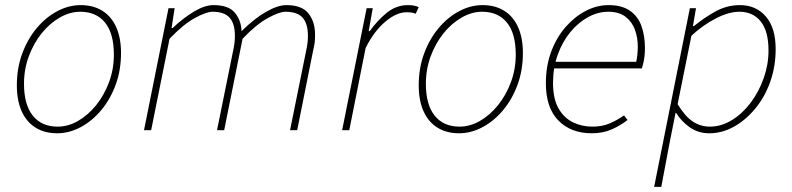

<svg xmlns="http://www.w3.org/2000/svg" viewBox="-20 -510 3102 752"><path d="M204 12Q155 12 119.5 -10Q84 -32 65 -74Q46 -116 46 -176Q46 -243 67 -300Q88 -357 123.5 -399.5Q159 -442 204 -466Q249 -490 296 -490Q345 -490 380.5 -468Q416 -446 435 -404Q454 -362 454 -302Q454 -235 433 -178Q412 -121 376.5 -78.5Q341 -36 296 -12Q251 12 204 12ZM206 -14Q247 -14 286 -36.5Q325 -59 356.5 -98Q388 -137 407 -188Q426 -239 426 -296Q426 -379 391.5 -421.5Q357 -464 294 -464Q254 -464 214.5 -441.5Q175 -419 143.5 -380Q112 -341 93 -290Q74 -239 74 -182Q74 -100 108.5 -57Q143 -14 206 -14Z M544 0 640 -478H664L652 -400H656Q697 -439 739.5 -464.5Q782 -490 816 -490Q876 -490 900.5 -459.5Q925 -429 926 -388Q977 -438 1022.5 -464Q1068 -490 1102 -490Q1162 -490 1188 -457.5Q1214 -425 1214 -374Q1214 -356 1212.5 -343.5Q1211 -331 1206 -310L1144 0H1116L1178 -306Q1183 -329 1184.5 -342Q1186 -355 1186 -370Q1186 -417 1165.5 -440.5Q1145 -464 1098 -464Q1074 -464 1028.5 -439Q983 -414 930 -358L858 0H830L892 -306Q897 -329 898.5 -342Q900 -355 900 -370Q900 -417 879.5 -440.5Q859 -464 812 -464Q788 -464 742.5 -439Q697 -414 644 -358L572 0Z M1320 0 1416 -478H1440L1424 -388H1428Q1458 -430 1495 -460Q1532 -490 1578 -490Q1587 -490 1598.5 -488.5Q1610 -487 1620 -482L1608 -456Q1602 -459 1594 -460.5Q1586 -462 1572 -462Q1533 -462 1489 -425Q1445 -388 1412 -322L1348 0Z M1778 12Q1729 12 1693.5 -10Q1658 -32 1639 -74Q1620 -116 1620 -176Q1620 -243 1641 -300Q1662 -357 1697.5 -399.5Q1733 -442 1778 -466Q1823 -490 1870 -490Q1919 -490 1954.5 -468Q1990 -446 2009 -404Q2028 -362 2028 -302Q2028 -235 2007 -178Q1986 -121 1950.5 -78.5Q1915 -36 1870 -12Q1825 12 1778 12ZM1780 -14Q1821 -14 1860 -36.5Q1899 -59 1930.5 -98Q1962 -137 1981 -188Q2000 -239 2000 -296Q2000 -379 1965.5 -421.5Q1931 -464 1868 -464Q1828 -464 1788.5 -441.5Q1749 -419 1717.5 -380Q1686 -341 1667 -290Q1648 -239 1648 -182Q1648 -100 1682.5 -57Q1717 -14 1780 -14Z M2298 12Q2216 12 2167 -38Q2118 -88 2118 -184Q2118 -252 2139 -308Q2160 -364 2195.5 -404.5Q2231 -445 2274.5 -467.5Q2318 -490 2364 -490Q2415 -490 2446.5 -468.5Q2478 -447 2492 -409Q2506 -371 2506 -322Q2506 -306 2504.5 -291.5Q2503 -277 2500 -264.5Q2497 -252 2494 -242H2142L2148 -268H2472Q2475 -283 2476.5 -297.5Q2478 -312 2478 -328Q2478 -362 2467 -393Q2456 -424 2430.5 -444Q2405 -464 2362 -464Q2322 -464 2283.5 -443Q2245 -422 2214 -384.5Q2183 -347 2164.5 -296Q2146 -245 2146 -186Q2146 -123 2167.5 -85.5Q2189 -48 2224 -31Q2259 -14 2300 -14Q2338 -14 2367.5 -26.5Q2397 -39 2424 -58L2438 -40Q2411 -19 2376.5 -3.5Q2342 12 2298 12Z M2542 222 2682 -478H2706L2694 -408H2698Q2737 -440 2782 -465Q2827 -490 2878 -490Q2941 -490 2979.5 -445.5Q3018 -401 3018 -318Q3018 -249 2996.5 -189Q2975 -129 2937.5 -84Q2900 -39 2854 -13.5Q2808 12 2758 12Q2715 12 2682 -11Q2649 -34 2628 -68H2626L2604 42L2570 222ZM2760 -14Q2805 -14 2846.5 -39.5Q2888 -65 2920 -107.5Q2952 -150 2971 -203.5Q2990 -257 2990 -312Q2990 -388 2959.5 -426Q2929 -464 2876 -464Q2834 -464 2783 -437.5Q2732 -411 2688 -370L2634 -102Q2663 -54 2693.5 -34Q2724 -14 2760 -14Z"/></svg>

Font: Source Sans 3 ExtraLight
Style: Italic
Weight: 250
Italic angle: -11°
Designer: Paul D. Hunt
Foundry: Adobe
Version: Version 3.046;hotconv 1.0.118;makeotfexe 2.5.65603